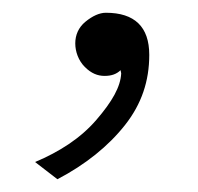

<svg xmlns="http://www.w3.org/2000/svg" viewBox="-20 -153 311 301"><path d="M169 -43 170 -38C169 -17 156 6 131 35C106 64 73 85 35 101L70 128C114 105 150 76 176 43C202 10 214 -26 214 -67C214 -111 191 -133 146 -133C136 -133 125 -128 114 -119C103 -110 98 -98 98 -85C98 -72 103 -58 113 -48C123 -38 133 -34 144 -34C155 -34 163 -37 169 -43Z"/></svg>

Font: Iranian Sans 
Style: Regular
Weight: 400
Designer: Hooman Mehr, Hadi Navid in Neviseh Pardaz Co. Ltd. (http://nevisa.com)
Foundry: http://font-store.ir
Version: 5.0.0 build 1/7/1393